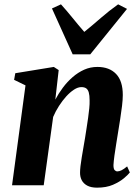

<svg xmlns="http://www.w3.org/2000/svg" viewBox="-20 -854 641 885"><path d="M235 -395Q250 -423.5 270 -450.2Q290 -477 314.8 -498.5Q339.5 -520 368 -532.8Q396.5 -545.5 429 -545.5Q484 -545.5 515 -513.2Q546 -481 546 -416Q546 -395 542.5 -365.8Q539 -336.5 534 -305Q529 -273.5 524.5 -245.5Q520.5 -220 515.8 -191.5Q511 -163 507.5 -137Q504 -111 503 -93Q503 -75.5 508.5 -69.8Q514 -64 521 -64Q529.5 -64 540.2 -69.2Q551 -74.5 566 -87L578.5 -59Q570.5 -48.5 550.8 -32Q531 -15.5 500.5 -2.2Q470 11 427.5 11Q399.5 11 382 1.5Q364.5 -8 356.5 -23.8Q348.5 -39.5 349 -60Q349 -70.5 351 -88.5Q353 -106.5 356.8 -128.8Q360.5 -151 364.5 -174.2Q368.5 -197.5 372 -218Q375.5 -240.5 379.2 -264.2Q383 -288 386.2 -311Q389.5 -334 391.5 -354.8Q393.5 -375.5 393 -391.5Q393 -414.5 389.2 -427.8Q385.5 -441 377.2 -446.8Q369 -452.5 355 -452.5Q339 -452.5 321 -440.8Q303 -429 285.2 -409.5Q267.5 -390 251.8 -365.5Q236 -341 225 -315L181.5 0H35.5L97.5 -460.5L45 -486L50.5 -516.5L228 -545.5L250.5 -531ZM315 -603.5 219.5 -815 261 -834Q287 -805.5 314 -772Q341 -738.5 368.5 -707Q408 -739 445.5 -771.8Q483 -804.5 524.5 -834L565.5 -813L396 -603.5Z"/></svg>

Font: Merriweather 72pt ExtraBold
Style: Italic
Weight: 800
Italic angle: -7.8°
Version: Version 2.101